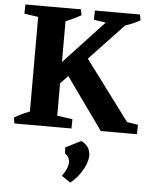

<svg xmlns="http://www.w3.org/2000/svg" viewBox="-62 -709 843 1057"><g transform="rotate(5 359.5 -180.5)"><path d="M32 0 26 -32Q48 -46 73.5 -57.5Q99 -69 125 -79L126 0ZM207 0 210 -71 348 -51 347 0ZM597 0V-70L710 -52L709 0ZM249 -579 248 -658H342L348 -626Q326 -613 301 -601.5Q276 -590 249 -579ZM556 -587 418 -607 419 -658H559ZM563 -579 562 -658H668L674 -626Q652 -613 621 -601Q590 -589 563 -579ZM111 0V-658H263V0ZM229 -206 212 -305 541 -658H621L617 -617ZM509 0 294 -301 398 -398 695 0ZM172 -587 34 -607 35 -658H175ZM366 297 317 264Q346 226 349.5 193.5Q353 161 324 140L322 107L407 64Q439 80 450 104Q461 128 456.5 155.5Q452 183 437.5 210.5Q423 238 404 261Q385 284 366 297Z"/></g></svg>

Font: Eczar SemiBold
Style: Regular
Weight: 600
Designer: Vaibhav Singh
Foundry: Rosetta Type Foundry
Version: Version 2.000